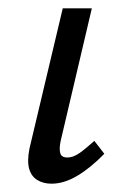

<svg xmlns="http://www.w3.org/2000/svg" viewBox="-20 -436 301 462"><path d="M104 6Q84 6 69.5 -3Q55 -12 50 -30.5Q45 -49 51 -79L131 -416H201L126 -97Q122 -78 125 -67.5Q128 -57 142 -57Q156 -57 171 -67.5Q186 -78 207 -97L231 -66Q198 -32 166 -13Q134 6 104 6Z"/></svg>

Font: Ysabeau Infant Medium
Style: Italic
Weight: 500
Italic angle: -12°
Designer: Christian Thalmann (Catharsis Fonts)
Version: Version 2.001;gftools[0.9.30]; featfreeze: ss01,ss02,lnum